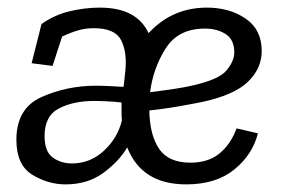

<svg xmlns="http://www.w3.org/2000/svg" viewBox="-20 -474 745 504"><path d="M226 -400Q204 -400 184 -394Q164 -388 143 -378L118 -301L63 -308L89 -411Q123 -435 163 -444.5Q203 -454 242 -454Q339 -454 370 -387Q432 -454 523 -454Q583 -454 625 -425Q667 -396 667 -340Q667 -294 630.5 -259Q594 -224 509 -206Q479 -200 444 -194Q409 -188 372 -184Q373 -120 397.5 -83.5Q422 -47 480 -47Q527 -47 556.5 -71.5Q586 -96 601 -137L657 -124Q643 -68 595 -29Q547 10 469 10Q352 10 314 -87Q292 -50 251 -20Q210 10 152 10Q106 10 64.5 -15.5Q23 -41 23 -107Q23 -190 89.5 -219.5Q156 -249 232 -249Q248 -249 268 -248Q288 -247 304 -246L305 -250L309 -288Q314 -337 298 -368.5Q282 -400 226 -400ZM518 -399Q448 -399 415 -347Q382 -295 374 -232Q453 -242 478 -248Q554 -264 574.5 -289Q595 -314 595 -336Q595 -370 572.5 -384.5Q550 -399 518 -399ZM169 -45Q217 -45 253 -78.5Q289 -112 300 -158Q299 -166 299 -183V-205Q282 -207 262 -208Q242 -209 227 -209Q173 -209 135 -189.5Q97 -170 97 -117Q97 -76 118.5 -60.5Q140 -45 169 -45Z"/></svg>

Font: Zilla Slab Regular
Style: Italic
Weight: 400
Italic angle: -6°
Designer: Typotheque.com
Foundry: Typotheque type foundry
Version: Version 1.1; 2017; ttfautohint (v1.6)